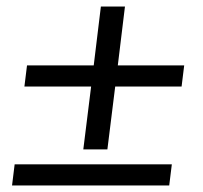

<svg xmlns="http://www.w3.org/2000/svg" viewBox="-20 -570 625 590"><path d="M334 -304 310 -111H236L260 -304H55L63 -369H268L290 -550H364L342 -369H546L538 -304ZM17 0 25 -65H508L500 0Z"/></svg>

Font: DG Didot
Style: Bold Italic
Weight: 700
Designer: David Gatwood, Takis Katsoulidis, and George D. Matthiopoulos
Foundry: David Gatwood
Version: Version 1.0